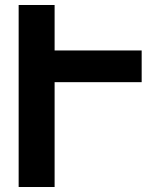

<svg xmlns="http://www.w3.org/2000/svg" viewBox="-20 -749 642 769"><path d="M54.7 0H198.7V-419.9H547.4V-546.9H198.7V-729H54.7Z"/></svg>

Font: Hack
Style: Bold
Weight: 700
Monospace: yes
Designer: Christopher Simpkins
Foundry: Christopher Simpkins
Version: Version 2.010